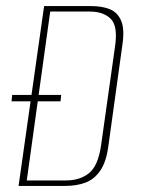

<svg xmlns="http://www.w3.org/2000/svg" viewBox="-20 -611 468 631"><path d="M41 0 125 -591H280Q316 -591 341.5 -580.5Q367 -570 378.5 -542Q390 -514 382 -462L336 -130Q329 -78 309 -49.5Q289 -21 260 -10.5Q231 0 195 0ZM18 -278 20 -299H181L179 -278ZM68 -18H197Q242 -18 272 -41.5Q302 -65 312 -132L358 -458Q368 -525 344 -549Q320 -573 275 -573H145Z"/></svg>

Font: Alumni Sans Thin Thin
Style: Italic
Weight: 250
Italic angle: -8°
Version: Version 1.016